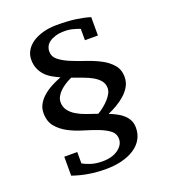

<svg xmlns="http://www.w3.org/2000/svg" viewBox="-143 -815 882 1001"><g transform="rotate(-20 297.5 -315.0)"><path d="M390 -43Q390 -73 366 -91Q342 -109 306 -122.5Q270 -136 228 -148.5Q186 -161 150 -180Q114 -199 90 -228Q66 -257 66 -304Q66 -329 77.5 -350.5Q89 -372 109 -390Q129 -408 155.5 -422.5Q182 -437 213 -449Q190 -459 169.5 -471Q149 -483 134 -499.5Q119 -516 110 -537.5Q101 -559 101 -587Q101 -614 114.5 -637Q128 -660 152.5 -676.5Q177 -693 211.5 -702.5Q246 -712 288 -712Q348 -712 391.5 -706Q435 -700 471 -689V-587H399V-650Q387 -655 364 -661.5Q341 -668 315 -668Q285 -668 264 -661.5Q243 -655 229.5 -645Q216 -635 210 -622Q204 -609 204 -596Q204 -566 228 -547Q252 -528 288 -513Q324 -498 366 -484Q408 -470 444 -451.5Q480 -433 504 -405.5Q528 -378 528 -337Q528 -308 514.5 -284.5Q501 -261 480 -242.5Q459 -224 433.5 -209Q408 -194 384 -184Q406 -175 426 -164.5Q446 -154 461 -140Q476 -126 484.5 -108.5Q493 -91 493 -68Q493 -33 477.5 -5.5Q462 22 433 41.5Q404 61 363 71.5Q322 82 272 82Q175 82 90 52V-53H162V10Q174 18 203 28Q232 38 270 38Q324 38 357 14Q390 -10 390 -43ZM425 -312Q425 -336 411.5 -353Q398 -370 375.5 -383Q353 -396 324 -406.5Q295 -417 265 -428Q247 -420 229.5 -409Q212 -398 198.5 -385Q185 -372 177 -357Q169 -342 169 -326Q169 -300 183 -281Q197 -262 220 -248Q243 -234 272.5 -223.5Q302 -213 333 -203Q351 -213 367.5 -226.5Q384 -240 397 -254.5Q410 -269 417.5 -283.5Q425 -298 425 -312Z"/></g></svg>

Font: PT Serif Caption
Style: Regular
Weight: 400
Designer: A.Korolkova, O.Umpeleva, V.Yefimov
Foundry: ParaType Ltd
Version: Version 1.000W OFL